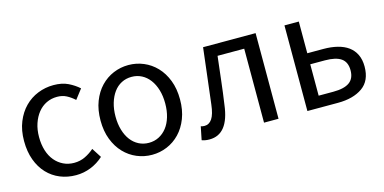

<svg xmlns="http://www.w3.org/2000/svg" viewBox="-60 -860 2351 1176"><g transform="rotate(-15 1115.5 -271.5)"><path d="M306 13Q252 13 205.5 -6Q159 -25 124.5 -61.5Q90 -98 70.5 -151Q51 -204 51 -271Q51 -339 72.5 -392Q94 -445 130 -481.5Q166 -518 213.5 -537Q261 -556 313 -556Q367 -556 405 -537.5Q443 -519 472 -493L425 -432Q401 -454 375 -467.5Q349 -481 316 -481Q279 -481 248 -466Q217 -451 194.5 -423Q172 -395 159 -356.5Q146 -318 146 -271Q146 -224 158 -185.5Q170 -147 192.5 -120Q215 -93 246 -78Q277 -63 314 -63Q352 -63 384 -78.5Q416 -94 442 -117L481 -56Q445 -23 400 -5Q355 13 306 13Z M788 13Q738 13 692.5 -6Q647 -25 612 -61.5Q577 -98 556.5 -151Q536 -204 536 -271Q536 -339 556.5 -392Q577 -445 612 -481.5Q647 -518 692.5 -537Q738 -556 788 -556Q838 -556 883.5 -537Q929 -518 964 -481.5Q999 -445 1019.5 -392Q1040 -339 1040 -271Q1040 -204 1019.5 -151Q999 -98 964 -61.5Q929 -25 883.5 -6Q838 13 788 13ZM788 -63Q823 -63 852 -78Q881 -93 902 -120Q923 -147 934.5 -185.5Q946 -224 946 -271Q946 -318 934.5 -356.5Q923 -395 902 -423Q881 -451 852 -466Q823 -481 788 -481Q753 -481 724 -466Q695 -451 674.5 -423Q654 -395 642.5 -356.5Q631 -318 631 -271Q631 -224 642.5 -185.5Q654 -147 674.5 -120Q695 -93 724 -78Q753 -63 788 -63Z M1152 13Q1137 13 1125.5 11Q1114 9 1103 5L1120 -79Q1125 -77 1130.5 -76Q1136 -75 1144 -75Q1173 -75 1191.5 -102.5Q1210 -130 1217 -191Q1228 -279 1238 -366.5Q1248 -454 1259 -543H1592V0H1500V-469H1331Q1322 -394 1313.5 -318.5Q1305 -243 1294 -168Q1272 13 1152 13Z M1775 0V-543H1866V-342H1969Q2017 -342 2057 -332Q2097 -322 2125 -301.5Q2153 -281 2168.5 -249Q2184 -217 2184 -173Q2184 -83 2125 -41.5Q2066 0 1969 0ZM1866 -272V-73H1959Q2028 -73 2061.5 -97Q2095 -121 2095 -173Q2095 -225 2061.5 -248.5Q2028 -272 1959 -272Z"/></g></svg>

Font: Kinto Sans
Style: Regular
Weight: 400
Designer: Authors: Ryoko NISHIZUKA  (kana & ideographs); Paul D. Hunt (Latin, Greek & Cyrillic); Wenlong ZHANG  (bopomofo); Sandol
Foundry: Adobe Systems Incorporated, ookami Inc.
Version: Version 0.001